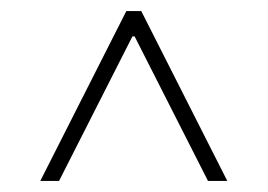

<svg xmlns="http://www.w3.org/2000/svg" viewBox="-20 -809 485 348"><path d="M209 -789H236L392 -481H357L224 -743H220L87 -481H53Z"/></svg>

Font: Encode Sans Normal
Style: Thin
Weight: 100
Designer: Pablo Impallari, Andres Torresi
Foundry: Pablo Impallari, Andres Torresi
Version: Version 1.000; ttfautohint (v1.00) -l 8 -r 50 -G 200 -x 14 -